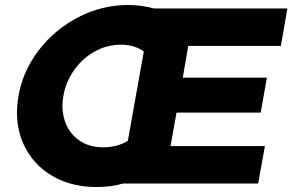

<svg xmlns="http://www.w3.org/2000/svg" viewBox="-20 -735 1171 769"><path d="M465 -556Q408 -556 359 -528.5Q310 -501 277 -454.5Q244 -408 234 -352Q230 -326 230 -312Q230 -266 249.5 -227.5Q269 -189 306 -167Q343 -145 393 -145Q450 -145 492 -171L556 -529Q518 -556 465 -556ZM663 -150H1041L1014 0H473Q427 14 366 14Q272 14 200 -24.5Q128 -63 88 -131Q48 -199 48 -284Q48 -316 54 -350Q71 -450 135 -533.5Q199 -617 293.5 -666Q388 -715 493 -715Q546 -715 597 -701H1131L1105 -551H734L712 -424H1049L1024 -284H687Z"/></svg>

Font: Geom ExtraBold
Style: Bold Italic
Weight: 800
Italic angle: -10°
Version: Version 1.102